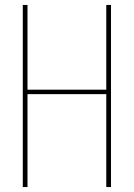

<svg xmlns="http://www.w3.org/2000/svg" viewBox="-20 -755 540 775"><path d="M72 0V-735H91V-393H409V-735H428V0H409V-375H91V0Z"/></svg>

Font: Zed Mono Thin
Style: Regular
Weight: 100
Monospace: yes
Designer: Belleve Invis
Foundry: Belleve Invis
Version: Version 1.0.0; ttfautohint (v1.8.4)